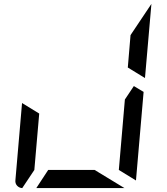

<svg xmlns="http://www.w3.org/2000/svg" viewBox="-20 -964 856 984"><path d="M723 -564 635 -618 649 -784 756 -944ZM618 0H166L227 -93H465ZM94 0Q78 -1 67.5 -12.5Q57 -24 59 -41L93 -436L181 -382L156 -93ZM716 -493 677 -41V-39L589 -93L620 -454L666 -523Z"/></svg>

Font: DSEG7 Modern Mini
Style: Italic
Weight: 400
Italic angle: -5°
Designer: Keshikan(Twitter:@keshinomi_88pro)
Version: Version 0.46